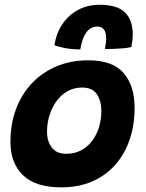

<svg xmlns="http://www.w3.org/2000/svg" viewBox="-20 -789 625 820"><path d="M241.5 11.2Q132.1 11.2 78.4 -40.5Q24.6 -92.2 24.6 -183.1Q24.6 -259.6 48.5 -323.3Q72.4 -387 116.4 -433.6Q160.5 -480.1 221.6 -505.8Q282.8 -531.4 357.2 -531.4Q461.8 -531.4 508.2 -476.8Q554.8 -422.2 554.8 -329.4Q554.8 -254.2 533.4 -191.9Q512 -129.6 471.2 -84Q430.5 -38.4 372.6 -13.6Q314.8 11.2 241.5 11.2ZM262.4 -132.2Q298.8 -132.2 326.8 -147.2Q354.8 -162.1 374 -188Q393.2 -213.9 403.1 -246.8Q412.9 -279.6 412.9 -315.5Q412.9 -357.9 393.8 -386.5Q374.8 -415.1 331 -415.1Q296 -415.1 268.2 -399.3Q240.4 -383.5 220.9 -356.5Q201.4 -329.5 191.1 -295.9Q180.8 -262.4 180.8 -227Q180.8 -185.9 201 -159.1Q221.2 -132.2 262.4 -132.2ZM212.5 -596.2Q220.6 -647.9 247 -686.6Q273.4 -725.4 314.1 -747Q354.9 -768.6 405.8 -768.6Q480.6 -768.6 513.8 -735.9Q546.9 -703.2 546.9 -642.2Q546.9 -629.5 545.2 -615.6Q543.5 -601.8 541.1 -588.4Q527.8 -584.6 506.8 -582.8Q485.9 -580.9 464.4 -580.2Q443 -579.6 427.8 -579.6Q430.1 -591.4 431.8 -602.4Q433.4 -613.4 433.4 -622.5Q433.4 -651.1 423.6 -663.3Q413.8 -675.5 394.8 -675.5Q377.5 -675.5 363.5 -665.6Q349.5 -655.6 339.2 -634.3Q328.9 -613 322.9 -578.1Q286.6 -578.1 257 -583.8Q227.4 -589.4 212.5 -596.2Z"/></svg>

Font: Grandstander Thin
Style: Italic
Weight: 100
Italic angle: -15°
Designer: Tyler Finck
Foundry: Etcetera Type Co
Version: Version 1.200